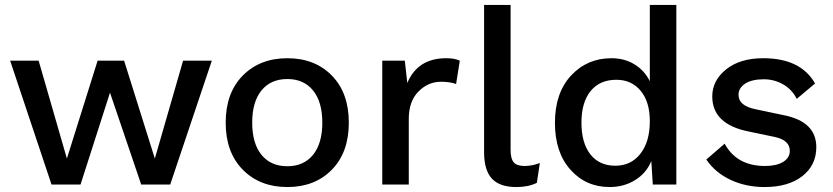

<svg xmlns="http://www.w3.org/2000/svg" viewBox="-20 -745 3362 775"><path d="M719 -500H835L667 0H550L424 -371L305 0H188L21 -500H136L250 -105L374 -500H481L605 -105Z M960 -440Q1029 -510 1140 -510Q1251 -510 1319.5 -440Q1388 -370 1388 -250Q1388 -130 1319.5 -60Q1251 10 1140 10Q1029 10 960 -60Q891 -130 891 -250Q891 -370 960 -440ZM1140 -426Q1073 -426 1035.5 -380Q998 -334 998 -250Q998 -166 1035.5 -120Q1073 -74 1140 -74Q1206 -74 1243.5 -120Q1281 -166 1281 -250Q1281 -334 1243.5 -380Q1206 -426 1140 -426Z M1523 0V-500H1614L1624 -410Q1666 -510 1781 -510Q1816 -510 1836 -500L1821 -406Q1796 -415 1760 -415Q1708 -415 1669 -375.5Q1630 -336 1630 -265V0Z M2041 -725V-140Q2041 -104 2054 -89.5Q2067 -75 2097 -75Q2128 -75 2159 -87L2147 -7Q2113 10 2064 10Q1997 10 1965.5 -24Q1934 -58 1934 -131V-725Z M2603 -725H2710V0H2615L2609 -95Q2589 -46 2543.5 -18Q2498 10 2441 10Q2345 10 2282.5 -60Q2220 -130 2220 -249Q2220 -370 2285 -440Q2350 -510 2448 -510Q2501 -510 2541.5 -485Q2582 -460 2603 -417ZM2464 -76Q2527 -76 2565 -124.5Q2603 -173 2603 -256Q2603 -334 2566 -378.5Q2529 -423 2468 -423Q2401 -423 2364 -377.5Q2327 -332 2327 -250Q2327 -168 2363 -122Q2399 -76 2464 -76Z M3066 10Q2991 10 2929 -19Q2867 -48 2831 -101L2905 -165Q2954 -75 3068 -75Q3114 -75 3141 -91.5Q3168 -108 3168 -136Q3168 -179 3108 -192L3003 -214Q2855 -243 2855 -356Q2855 -420 2911 -465Q2967 -510 3061 -510Q3212 -510 3270 -408L3196 -346Q3177 -384 3141 -404.5Q3105 -425 3063 -425Q3015 -425 2988 -407.5Q2961 -390 2961 -362Q2961 -318 3030 -304L3144 -280Q3275 -254 3275 -151Q3275 -78 3218.5 -34Q3162 10 3066 10Z"/></svg>

Font: Elaine Sans Medium
Style: Regular
Weight: 500
Designer: Wei Huang
Foundry: Wei Huang
Version: Version 2.001;December 24, 2019;FontCreator 12.0.0.2547 64-b